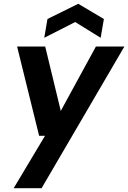

<svg xmlns="http://www.w3.org/2000/svg" viewBox="-20 -771 675 1011"><path d="M52 220 217 -56H186L70 -526H218L300 -187L485 -526H635L199 220ZM213 -572 230 -671 392 -751 527 -671 510 -572 376 -655Z"/></svg>

Font: DM Sans 9pt ExtraBold
Style: Italic
Weight: 800
Italic angle: -10°
Version: Version 4.004;gftools[0.9.30]